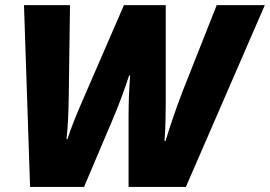

<svg xmlns="http://www.w3.org/2000/svg" viewBox="-20 -734 1060 754"><path d="M98.1 0 74.2 -713.9H254.9L250 -356Q249.5 -313 247.3 -267.1Q245.1 -221.2 241.2 -188H245.1Q255.4 -221.2 271.5 -261.2Q287.6 -301.3 303.2 -336.9L466.8 -713.9H630.9V-327.1Q630.9 -302.2 629.9 -258.8Q628.9 -215.3 626 -180.2H629.9Q637.7 -206.1 648.9 -240.2Q660.2 -274.4 672.6 -309.3Q685.1 -344.2 695.8 -372.1L831.1 -713.9H1020L710 0H484.9V-273.9Q484.9 -312.5 486.3 -354.5Q487.8 -396.5 491.2 -437H486.8Q471.7 -390.6 455.1 -346.4Q438.5 -302.2 419.9 -258.8L310.1 0Z"/></svg>

Font: Open Sans ExtraBold
Style: Italic
Weight: 800
Italic angle: -12°
Designer: Monotype Design Team
Foundry: Monotype Imaging Inc.
Version: Version 3.000; ttfautohint (v1.8.4)